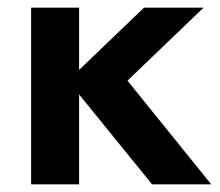

<svg xmlns="http://www.w3.org/2000/svg" viewBox="-20 -480 574 500"><path d="M61 -460H186V-298L355 -460H510L312 -270L530 0H376L186 -234V0H61Z"/></svg>

Font: Von Semi
Style: Regular
Weight: 600
Version: Version 4.000; ttfautohint (v1.8.4.7-5d5b)